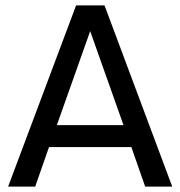

<svg xmlns="http://www.w3.org/2000/svg" viewBox="-20 -689 666 709"><path d="M190 -227H436L313 -574ZM10 0 261 -669H366L616 0H516L465 -146H161L110 0Z"/></svg>

Font: Atkinson Hyperlegible Pro
Style: Regular
Weight: 400
Designer: Elliott Scott, Megan Eiswerth, Linus Boman, Theodore Petrosky, Jacob Perez
Foundry: Braille Institute
Version: Version 1.5.1